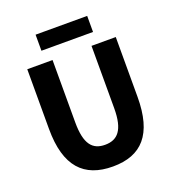

<svg xmlns="http://www.w3.org/2000/svg" viewBox="-147 -929 959 1056"><g transform="rotate(-20 332.5 -401.5)"><path d="M334 12C502 12 591 -83 591 -302V-652H449V-287C449 -159 407 -115 334 -115C261 -115 221 -159 221 -287V-652H73V-302C73 -83 165 12 334 12ZM181 -721H483V-815H181Z"/></g></svg>

Font: Giro Sans Regular
Style: Bold
Weight: 700
Designer: Paul D. Hunt
Foundry: Adobe Systems Incorporated
Version: Version 1.000;PS 1.0;hotconv 1.0.88;makeotf.lib2.5.647800